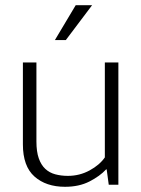

<svg xmlns="http://www.w3.org/2000/svg" viewBox="-20 -710 543 738"><path d="M383 -470H435V0H398L390 -59H388Q364 -33 324 -12.5Q284 8 230 8Q157 8 112.5 -31.5Q68 -71 68 -155V-470H120V-166Q120 -127 129 -101.5Q138 -76 154 -61Q170 -46 192.5 -40Q215 -34 241 -34Q286 -34 324.5 -55Q363 -76 383 -105ZM233 -556H191L271 -690H334Z"/></svg>

Font: Mukta ExtraLight
Style: Regular
Weight: 275
Designer: Girish Dalvi and Yashodeep Gholap
Foundry: Ek Type
Version: Version 2.538;PS 1.002;hotconv 16.6.51;makeotf.lib2.5.65220;